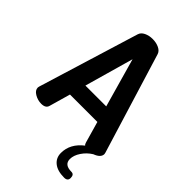

<svg xmlns="http://www.w3.org/2000/svg" viewBox="-280 -829 1135 1135"><g transform="rotate(45 287.5 -262.0)"><path d="M502 158Q525 158 525 187Q525 213 496 213Q440 213 409.5 188.5Q379 164 379 123Q379 46 450 -9Q443 -14 440 -26L402 -159H173L135 -26Q128 0 91 0Q62 0 35.5 -15.5Q9 -31 9 -54Q9 -56 11 -64L204 -693Q210 -714 233.5 -725.5Q257 -737 287 -737Q317 -737 341 -725.5Q365 -714 371 -693L564 -64Q566 -56 566 -54Q566 -24 520 -7Q486 14 464 47Q442 80 442 111Q442 158 502 158ZM200 -261H374L287 -568Z"/></g></svg>

Font: Dosis
Style: Bold
Weight: 700
Designer: Edgar Tolentino, Pablo Impallari, Igino Marini
Foundry: Edgar Tolentino, Pablo Impallari, Igino Marini
Version: Version 1.007